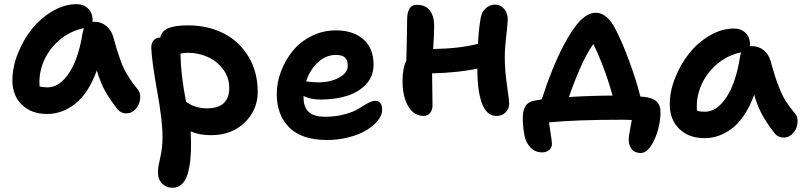

<svg xmlns="http://www.w3.org/2000/svg" viewBox="-20 -600 3839 916"><path d="M205.1 -56.2Q129.9 -56.2 84.5 -100.1Q39.1 -144 39.1 -216.8Q39.1 -278.8 64.9 -344.2Q90.8 -409.7 132.3 -461.7Q173.8 -513.7 230.7 -546.9Q287.6 -580.1 345.2 -580.1Q378.9 -580.1 400.4 -559.3Q421.9 -538.6 421.9 -502Q421.9 -497.1 420.9 -495.1Q422.4 -495.1 425.5 -495.6Q428.7 -496.1 430.2 -496.1Q462.9 -496.1 487.1 -476.1Q511.2 -456.1 520 -424.8Q531.7 -382.8 536.9 -366Q542 -349.1 553 -317.6Q564 -286.1 573.7 -267.6Q583.5 -249 599.6 -223.9Q615.7 -198.7 636.2 -174.8Q647.5 -162.6 648.7 -142.6Q649.9 -122.6 642.6 -104.2Q635.3 -85.9 619.4 -72.5Q603.5 -59.1 584 -59.1Q555.2 -59.1 538.1 -82Q502.4 -127.9 480.5 -167.7Q458.5 -207.5 441.9 -264.2Q402.8 -155.8 340.1 -106Q277.3 -56.2 205.1 -56.2ZM168 -208Q168 -193.8 168.9 -188Q183.1 -183.1 207 -183.1Q264.2 -183.1 309.8 -252.2Q355.5 -321.3 375 -448.2Q376 -453.6 379.9 -465.8Q318.4 -453.1 269.5 -413.8Q220.7 -374.5 194.3 -320.3Q168 -266.1 168 -208Z M985.8 44.9Q930.7 44.9 889.6 26.9Q891.6 63 891.6 81.1Q891.6 128.4 887.9 164.1Q884.3 199.7 874.8 231.2Q865.2 262.7 846.9 279.3Q828.6 295.9 801.8 295.9Q773.9 295.9 753.7 276.1Q733.4 256.3 733.4 219.2Q733.4 199.2 744.4 152.3Q755.4 105.5 755.4 54.2Q755.4 -24.4 730 -164.3Q704.6 -304.2 701.7 -371.1Q701.2 -394 713.1 -407.5Q725.1 -420.9 744.6 -420.9Q750.5 -451.7 782.7 -465.3Q814.9 -479 877.4 -479Q969.7 -479 1044.4 -442.1Q1119.1 -405.3 1164.3 -332Q1209.5 -258.8 1209.5 -161.1Q1209.5 -75.7 1147.5 -15.4Q1085.4 44.9 985.8 44.9ZM841.8 -333Q841.8 -249 867.7 -113.8Q882.3 -104.5 892.6 -99.1Q902.8 -93.8 923.1 -88.4Q943.4 -83 965.8 -83Q1073.7 -83 1073.7 -180.2Q1073.7 -230.5 1044.2 -269.8Q1014.6 -309.1 970.2 -328.6Q925.8 -348.1 876.5 -348.1Q865.2 -348.1 840.8 -344.2Q841.8 -340.3 841.8 -333Z M1540.5 67.9Q1419.9 67.9 1360.1 8.3Q1300.3 -51.3 1300.3 -151.9Q1300.3 -205.6 1320.6 -259.3Q1340.8 -313 1376.2 -356.7Q1411.6 -400.4 1465.8 -427.7Q1520 -455.1 1582.5 -455.1Q1665 -455.1 1713.6 -412.6Q1762.2 -370.1 1762.2 -291Q1762.2 -237.3 1727.5 -199.2Q1692.9 -161.1 1636.7 -143.1Q1580.6 -125 1509.3 -125Q1460 -125 1428.2 -142.1V-134.8Q1428.2 -90.3 1452.1 -66.7Q1476.1 -43 1531.2 -43Q1582.5 -43 1625.2 -54.9Q1668 -66.9 1690.2 -81.1Q1712.4 -95.2 1733.9 -107.2Q1755.4 -119.1 1769.5 -119.1Q1803.2 -119.1 1803.2 -75.2Q1803.2 -50.8 1783 -25.4Q1762.7 0 1728.8 20.8Q1694.8 41.5 1644.8 54.7Q1594.7 67.9 1540.5 67.9ZM1582.5 -337.9Q1534.7 -337.9 1496.6 -302.5Q1458.5 -267.1 1440.4 -211.9Q1473.6 -207 1496.6 -207Q1555.7 -207 1597.4 -229.7Q1639.2 -252.4 1639.2 -286.1Q1639.2 -312.5 1626 -325.2Q1612.8 -337.9 1582.5 -337.9Z M2000.5 -46.9Q1955.1 -46.9 1927.7 -92.8Q1900.4 -138.7 1900.4 -214.8Q1900.4 -273.9 1918.5 -311Q1918.9 -335.9 1920.7 -404.5Q1922.4 -473.1 1922.4 -505.9Q1922.4 -577.1 1968.3 -577.1Q2008.8 -577.1 2030 -550.8Q2051.3 -524.4 2051.3 -476.1Q2051.3 -433.1 2046.4 -366.2Q2174.3 -368.2 2260.3 -391.1Q2263.7 -460 2273.4 -515.1Q2277.8 -542 2297.1 -560.1Q2316.4 -578.1 2342.3 -578.1Q2367.7 -578.1 2385 -557.6Q2402.3 -537.1 2402.3 -508.8Q2402.3 -488.8 2395.3 -429.2Q2388.2 -369.6 2388.2 -326.2Q2388.2 -265.1 2398.7 -192.9Q2409.2 -120.6 2409.2 -106Q2409.2 -80.6 2392.1 -63.7Q2375 -46.9 2348.1 -46.9Q2323.7 -46.9 2305.9 -63.7Q2288.1 -80.6 2277.6 -111.6Q2267.1 -142.6 2262.2 -181.4Q2257.3 -220.2 2257.3 -268.1V-272.9Q2170.4 -253.4 2041.5 -250Q2041.5 -220.7 2042.5 -170.4Q2043.5 -120.1 2043.5 -97.2Q2043.5 -75.2 2031.5 -61Q2019.5 -46.9 2000.5 -46.9Z M3037.1 129.9Q3008.3 129.9 2993.9 111.8Q2979.5 93.8 2979.5 65.9Q2979.5 57.1 2981.7 42.7Q2983.9 28.3 2988 6.6Q2992.2 -15.1 2994.1 -27.8Q2988.3 -27.8 2975.6 -28.3Q2962.9 -28.8 2955.6 -28.8Q2725.6 -28.8 2599.1 -16.1Q2613.3 73.7 2613.3 86.9Q2613.3 104.5 2599.9 115.7Q2586.4 127 2566.4 127Q2533.7 127 2511.5 104.5Q2489.3 82 2482.4 46.9Q2474.1 4.4 2474.1 -35.2Q2474.1 -51.8 2476.3 -64.5Q2478.5 -77.1 2484.4 -89.1Q2490.2 -101.1 2502 -109.1Q2513.7 -117.2 2531.2 -120.1Q2540 -122.1 2564.5 -126Q2613.8 -278.3 2668.5 -382.8Q2711.4 -463.9 2748.3 -501.5Q2785.2 -539.1 2822.3 -539.1Q2849.1 -539.1 2873 -519.5Q2897 -500 2920.4 -453.1Q2948.2 -399.4 2981.7 -309.1Q3015.1 -218.8 3035.2 -139.2Q3045.4 -139.2 3050.3 -138.2Q3091.8 -134.3 3111.6 -116.7Q3131.3 -99.1 3131.3 -64Q3131.3 -27.3 3119.9 16.8Q3108.4 61 3085.9 95.5Q3063.5 129.9 3037.1 129.9ZM2744.1 -266.1Q2716.3 -202.1 2694.3 -137.2Q2809.6 -144 2902.3 -144Q2884.8 -209 2859.1 -277.1Q2833.5 -345.2 2810.5 -390.1Q2773.9 -336.9 2744.1 -266.1Z M3341.3 59.1Q3266.1 59.1 3220.7 14.9Q3175.3 -29.3 3175.3 -102.1Q3175.3 -164.1 3201.2 -229.2Q3227.1 -294.4 3268.6 -346.2Q3310.1 -397.9 3366.9 -430.9Q3423.8 -463.9 3481.4 -463.9Q3515.1 -463.9 3536.6 -443.4Q3558.1 -422.9 3558.1 -387.2Q3558.1 -380.9 3557.1 -378.9Q3560.1 -379.9 3566.4 -379.9Q3599.6 -379.9 3623.5 -360.4Q3647.5 -340.8 3656.2 -309.1Q3670.9 -257.3 3677.5 -236.6Q3684.1 -215.8 3698.2 -179.7Q3712.4 -143.6 3729.7 -116.2Q3747.1 -88.9 3772.5 -59.1Q3783.7 -46.9 3784.9 -26.9Q3786.1 -6.8 3778.8 11.5Q3771.5 29.8 3755.6 43Q3739.7 56.2 3720.2 56.2Q3690.4 56.2 3674.3 34.2Q3638.7 -11.7 3616.7 -51.5Q3594.7 -91.3 3578.1 -147.9Q3558.1 -92.3 3530.5 -51.3Q3502.9 -10.3 3471.7 13.2Q3440.4 36.6 3408 47.9Q3375.5 59.1 3341.3 59.1ZM3304.2 -91.8Q3304.2 -77.6 3305.2 -71.8Q3319.3 -66.9 3343.3 -66.9Q3400.4 -66.9 3446 -136.5Q3491.7 -206.1 3511.2 -333Q3512.7 -341.3 3516.1 -350.1Q3454.6 -337.9 3405.8 -298.3Q3356.9 -258.8 3330.6 -204.3Q3304.2 -149.9 3304.2 -91.8Z"/></svg>

Font: Shantell Sans Bouncy
Style: Regular
Weight: 600
Designer: Stephen Nixon, Anya Danilova, Shantell Martin
Foundry: Arrow Type
Version: Version 1.006;[9816181b4]